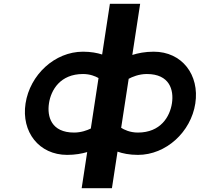

<svg xmlns="http://www.w3.org/2000/svg" viewBox="-20 -917 1055 1014"><path d="M708.1 -216.9C665.7 -216.9 634.9 -232.5 619.9 -242.1L659.6 -500.9C677.4 -510.5 713 -526.1 755.4 -526.1C875.9 -526.1 898.8 -441.9 888.1 -371.8C877.3 -301.1 828.6 -216.9 708.1 -216.9ZM500.3 -504.8 459.6 -238.2C440.2 -228.8 408.3 -216.9 371.3 -216.9C250.8 -216.9 227.8 -301.1 238.7 -371.8C249.4 -441.9 298.1 -526.1 418.6 -526.1C455.6 -526.1 483.8 -514.2 500.3 -504.8ZM519.4 -629.1C493.8 -637.4 460.3 -644 418.2 -644C269 -644 138 -521.6 114.9 -370.5C91.9 -220.1 186.2 -99 334.7 -99C376.8 -99 412.4 -105.6 440.5 -113.9L411.3 77H571.1L600.7 -116.2C627 -106.8 662.7 -99 708.5 -99C857.1 -99 988.4 -220.1 1011.5 -370.5C1034.6 -521.6 941.1 -644 792 -644C746.1 -644 708 -636.2 678.8 -626.8L720.2 -897H560.4Z"/></svg>

Font: Sztylet
Style: BdObl
Weight: 700
Foundry: Cannot Into Space Fonts, PlusOne Fonts
Version: Version 0.12